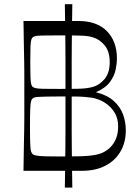

<svg xmlns="http://www.w3.org/2000/svg" viewBox="-20 -798 652 897"><path d="M89.7 0Q90.7 -72 91.6 -118Q92.6 -164 93.1 -194.5Q93.6 -225 93.6 -247.5Q93.6 -270 93.6 -293.5Q93.6 -317 93.6 -350Q93.6 -383.1 93.6 -406.6Q93.6 -430.1 93.6 -452.7Q93.6 -475.3 93.1 -505.7Q92.6 -536.1 91.6 -582.1Q90.7 -628.1 89.7 -700H345.7Q433.4 -700 479.9 -652Q526.3 -604 526.3 -524.4Q526.3 -503.4 520.7 -474.3Q515.1 -445.1 494.4 -416Q473.7 -386.9 428.1 -367.3Q480.9 -353.7 511.1 -326.6Q541.4 -299.6 554.6 -264.1Q567.7 -228.6 567.7 -188.7Q567.7 -132.1 542.6 -89.6Q517.4 -47 471.7 -23.5Q426 0 363.1 0ZM258 -67Q306.9 -67 339.8 -67.6Q372.7 -68.2 394 -70.2Q415.3 -72.3 429.4 -75.3Q443.4 -78.3 453.7 -82.3Q490.4 -97.3 511.2 -129.6Q532 -162 532 -205.9Q532 -244.1 516.3 -270.3Q500.6 -296.4 478.2 -312.4Q455.9 -328.3 435.7 -334.6Q422.9 -339.4 408.4 -341.6Q393.9 -343.7 374.3 -345.4Q354.7 -347 326.5 -347.1Q298.3 -347.3 258 -347.3Q219.4 -347.3 196.4 -346.7Q173.3 -346.1 160.5 -345.4Q147.7 -344.6 141.8 -342.9Q135.9 -341.1 132.4 -338Q128.6 -335.1 125.5 -326.1Q122.4 -317 121.3 -290Q120.1 -263 120.1 -205.9Q120.1 -148.9 121.3 -123.1Q122.4 -97.4 125.5 -89.6Q128.6 -81.7 132.4 -78Q135.9 -74.9 141.8 -73.2Q147.7 -71.4 160.5 -69.8Q173.3 -68.2 196.4 -67.6Q219.4 -67 258 -67ZM256.4 -382.6Q308.6 -382.6 338.1 -383.1Q367.7 -383.7 384.1 -386Q400.6 -388.3 413.6 -391.9Q444 -400 468.3 -428.5Q492.6 -457 492.6 -507.7Q492.6 -558.4 468.3 -586.9Q444 -615.4 413.6 -623.6Q400.6 -628 384.1 -629.8Q367.7 -631.6 338.1 -632.1Q308.6 -632.7 256.4 -632.7Q206.9 -632.7 182 -632.1Q157.1 -631.6 147.6 -629.8Q138.1 -628 132.7 -623.6Q129 -620.7 126.2 -612.2Q123.4 -603.7 122.4 -580.5Q121.4 -557.3 121.4 -507.7Q121.4 -459 122.4 -435.4Q123.4 -411.7 126.2 -403.6Q129 -395.6 132.7 -391.9Q138.1 -388.3 147.6 -386Q157.1 -383.7 182 -383.1Q206.9 -382.6 256.4 -382.6ZM282.9 78.3Q283.9 27.6 284.4 -18.1Q284.9 -63.7 285.4 -106Q285.9 -148.3 285.9 -188.4Q285.9 -228.4 285.9 -268.2Q285.9 -308 285.9 -350Q285.9 -392 285.9 -431.8Q285.9 -471.6 285.9 -511.6Q285.9 -551.7 285.4 -594Q284.9 -636.3 284.4 -681.9Q283.9 -727.6 282.9 -778.3H317.9Q316.9 -727.6 316.4 -681.9Q315.9 -636.3 315.4 -594Q314.9 -551.7 314.9 -511.6Q314.9 -471.6 314.9 -431.8Q314.9 -392 314.9 -350Q314.9 -308 314.9 -268.2Q314.9 -228.4 314.9 -188.4Q314.9 -148.3 315.4 -106Q315.9 -63.7 316.4 -18.1Q316.9 27.6 317.9 78.3Z"/></svg>

Font: Ojuju ExtraLight
Style: Regular
Weight: 200
Designer: Chisaokwu Joboson, Mirko Velimirovic
Foundry: Udi Foundry
Version: Version 1.000